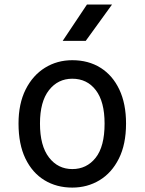

<svg xmlns="http://www.w3.org/2000/svg" viewBox="-20 -823 640 850"><path d="M300 7.5Q230.5 7.5 176.8 -25.2Q123 -58 92.5 -121.2Q62 -184.5 62 -276Q62 -364 93.5 -426.8Q125 -489.5 179 -523Q233 -556.5 300 -556.5Q371.5 -556.5 425 -523Q478.5 -489.5 508.2 -426.8Q538 -364 538 -276Q538 -184 506.2 -120.8Q474.5 -57.5 420.5 -25Q366.5 7.5 300 7.5ZM300 -74.5Q363.5 -74.5 403.2 -124.2Q443 -174 443 -276Q443 -373 404.2 -423.8Q365.5 -474.5 300 -474.5Q236.5 -474.5 196.8 -423.8Q157 -373 157 -276Q157 -177.5 196.8 -126Q236.5 -74.5 300 -74.5ZM257.5 -642 365 -803H476L359.5 -642Z"/></svg>

Font: Spline Sans Mono
Style: Regular
Weight: 400
Monospace: yes
Designer: Eben Sorkin, Mirko Velimirovic
Foundry: Sorkin Type
Version: Version 1.004